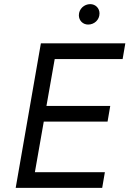

<svg xmlns="http://www.w3.org/2000/svg" viewBox="-20 -910 627 930"><path d="M56 0H475L488 -76H149L192 -321H501L514 -397H205L245 -624H574L587 -700H178ZM407 -791C436 -791 462 -813 462 -845C462 -870 443 -890 417 -890C388 -890 362 -867 362 -836C362 -811 381 -791 407 -791Z"/></svg>

Font: Fixel Display
Style: Italic
Weight: 400
Italic angle: -10°
Designer: AlfaBravo + MacPaw
Foundry: Kyrylo Tkachov, Marchela Mozhyna, Serhii Makarenko, Maria Weinstein, Zakhar Kryvoshyya
Version: Version 1.210;Glyphs 3.2 (3217)